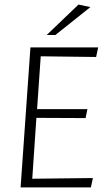

<svg xmlns="http://www.w3.org/2000/svg" viewBox="-20 -819 486 839"><path d="M70 0 113 -612H409L400 -570L158 -573L142 -342H362L354 -303L139 -304L121 -38L386 -41L377 0ZM184 -666 323 -799 375 -788 222 -666Z"/></svg>

Font: Ancizar Sans Thin
Style: Italic
Weight: 100
Italic angle: -4°
Designer: Cesar Puertas, Viviana Monsalve, Julian Moncada, Julian Prieto, Jose Castro, Mariel Hernandez, Felipe Aragon, Sara Alarc
Version: Version 8.100